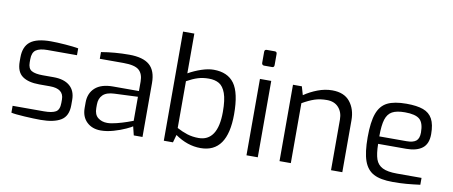

<svg xmlns="http://www.w3.org/2000/svg" viewBox="-67 -1039 3118 1322"><g transform="rotate(10 1491.5 -378.5)"><path d="M54 -8V-56H273Q329 -56 355 -71Q381 -86 381 -134V-158Q381 -233 284 -233H209Q132 -233 90.5 -263Q49 -293 49 -365V-393Q49 -469 93.5 -504Q138 -539 237 -539Q280 -539 338.5 -534.5Q397 -530 430 -524V-476H224Q170 -476 144 -458Q118 -440 118 -393V-371Q118 -328 143.5 -313.5Q169 -299 222 -299H298Q371 -299 411 -265Q451 -231 451 -167V-130Q451 -54 402 -24Q353 6 260 6Q215 6 147 2Q79 -2 54 -8Z M545 -128V-166Q545 -231 587.5 -269Q630 -307 712 -307H893V-373Q893 -427 863.5 -453Q834 -479 755 -479H589V-526Q683 -542 784 -542Q881 -542 926.5 -502.5Q972 -463 972 -377V0H911L896 -61Q889 -55 852.5 -38Q816 -21 769 -7.5Q722 6 680 6Q620 6 582.5 -30Q545 -66 545 -128ZM893 -99V-267L730 -260Q675 -258 649.5 -233Q624 -208 624 -165V-141Q624 -95 650.5 -74Q677 -53 715 -53Q742 -53 781 -63Q820 -73 851.5 -84Q883 -95 893 -99Z M1200 -54 1185 0H1121V-763H1200V-485Q1242 -509 1289.5 -525Q1337 -541 1375 -541Q1473 -541 1519.5 -477Q1566 -413 1566 -263Q1566 6 1378 6Q1286 6 1200 -54ZM1487 -266Q1487 -350 1470.5 -395.5Q1454 -441 1425 -458Q1396 -475 1353 -475Q1311 -475 1276 -464Q1241 -453 1200 -430V-103Q1237 -83 1273.5 -71.5Q1310 -60 1353 -60Q1419 -60 1453 -111.5Q1487 -163 1487 -266Z M1695 -645V-723Q1695 -739 1711 -739H1767Q1782 -739 1782 -723V-645Q1782 -629 1767 -629H1711Q1704 -629 1699.5 -633.5Q1695 -638 1695 -645ZM1699 -534H1778V0H1699Z M1930 -534H1992L2009 -475Q2051 -504 2102 -523.5Q2153 -543 2204 -543Q2287 -543 2328 -492Q2369 -441 2369 -363V0H2290V-354Q2290 -406 2260.5 -438.5Q2231 -471 2179 -471Q2131 -471 2093.5 -458.5Q2056 -446 2009 -419V0H1930Z M2499 -268Q2499 -375 2520.5 -434Q2542 -493 2590 -517Q2638 -541 2723 -541Q2796 -541 2840 -525Q2884 -509 2905 -470.5Q2926 -432 2926 -364Q2926 -296 2886.5 -265.5Q2847 -235 2774 -235H2578Q2579 -166 2592 -128.5Q2605 -91 2640 -73.5Q2675 -56 2741 -56H2913V-8Q2859 -1 2817 2.5Q2775 6 2722 6Q2636 6 2588.5 -19Q2541 -44 2520 -103Q2499 -162 2499 -268ZM2767 -287Q2813 -287 2834 -304Q2855 -321 2855 -363Q2855 -430 2825.5 -455.5Q2796 -481 2723 -481Q2665 -481 2634 -464Q2603 -447 2590 -406Q2577 -365 2577 -287Z"/></g></svg>

Font: Exo
Style: Regular
Weight: 400
Designer: Natanael Gama
Foundry: Natanael Gama
Version: Version 1.500; ttfautohint (v1.6)